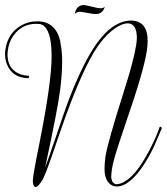

<svg xmlns="http://www.w3.org/2000/svg" viewBox="-20 -642 665 766"><path d="M616 -133Q618 -139 623 -135Q626 -132 625 -129Q625 -129 595 -59Q583 -33 570 -11Q541 39 513 67Q477 102 447 102Q439 102 432 100Q397 86 397 31Q397 9 401 -19Q411 -78 471 -267Q514 -401 523 -461Q526 -479 526 -493Q525 -548 490 -549Q469 -549 442 -531Q407 -508 374 -463Q308 -371 220 -116Q185 -13 183 -8Q164 46 152 71Q134 103 122 104Q121 104 121 104Q112 102 111 81Q111 63 124 -4Q128 -23 137 -69Q186 -314 186 -419Q186 -436 185 -449Q179 -537 140 -546Q132 -547 125 -547Q60 -547 26 -488Q15 -467 12 -445Q10 -434 10 -425Q10 -367 58 -347Q74 -341 92 -340Q98 -340 96 -334Q94 -331 92 -330Q29 -332 8 -385Q0 -404 0 -425Q0 -436 2 -447Q12 -510 64 -540Q93 -557 128 -557Q129 -557 130 -557Q201 -556 220 -480Q221 -475 221 -471Q228 -439 228 -397Q228 -348 220 -284Q210 -205 163 12Q161 21 160 27Q175 -14 204 -99Q235 -192 254 -243Q312 -393 366 -469Q401 -517 436 -539Q470 -560 504 -560Q549 -559 563 -520Q569 -503 569 -480Q569 -462 566 -441Q555 -363 484 -158Q446 -47 434 -2Q424 38 424 61Q424 66 424 69Q428 92 445 93Q472 92 506 60Q534 32 562 -17Q576 -41 590 -70.5Q604 -100 610 -116ZM398 -616Q391 -586 361 -586Q350 -586 326 -591Q305 -595 297 -595Q283 -594 278 -585Q284 -621 314 -622Q320 -622 366 -611Q377 -609 383 -609Q394 -610 398 -616Z"/></svg>

Font: Maria
Style: Christmas
Weight: 400
Designer: Muhammad Yoni
Version: Version 001.000